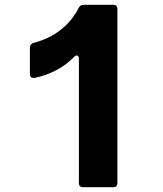

<svg xmlns="http://www.w3.org/2000/svg" viewBox="-20 -783 680 803"><path d="M328 0Q310 0 310 -18V-536Q310 -551 301 -551Q295 -551 289 -544Q258 -512 215.5 -489.5Q173 -467 124 -457H120Q105 -457 105 -474V-584Q105 -599 121 -604Q185 -620 233.5 -658Q282 -696 309 -750Q315 -763 330 -763H453Q471 -763 471 -745V-18Q471 0 453 0Z"/></svg>

Font: Open Sauce Two ExtraBold
Style: Regular
Weight: 800
Designer: Alfredo Marco Pradil
Foundry: Creative Sauce Fz LLC
Version: Version 1.477